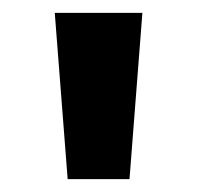

<svg xmlns="http://www.w3.org/2000/svg" viewBox="-20 -734 306 298"><path d="M201 -714 181 -456H85L65 -714Z"/></svg>

Font: Noto Sans Thaana
Style: Bold
Weight: 700
Designer: David Williams
Foundry: Google Inc.
Version: Version 3.001; ttfautohint (v1.8.4.7-5d5b)